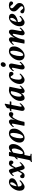

<svg xmlns="http://www.w3.org/2000/svg" viewBox="2241 -2952 925 5447"><g transform="rotate(-90 2703.5 -228.5)"><path d="M262 -438Q287 -438 312 -430Q337 -422 353.5 -402.5Q370 -383 370 -349Q370 -319 352.5 -293Q335 -267 306.5 -247Q278 -227 246.5 -213Q215 -199 186 -191.5Q157 -184 139 -184Q138 -182 137.5 -172.5Q137 -163 137 -159Q137 -141 141.5 -121.5Q146 -102 159 -88.5Q172 -75 196 -75Q213 -75 229.5 -84.5Q246 -94 260.5 -106Q275 -118 284.5 -128Q294 -138 295 -139Q302 -139 306 -126.5Q310 -114 310 -109Q305 -101 285 -82.5Q265 -64 237.5 -43.5Q210 -23 180.5 -8.5Q151 6 128 6Q76 6 46 -31.5Q16 -69 16 -137Q16 -191 38.5 -244.5Q61 -298 97 -342Q133 -386 176.5 -412Q220 -438 262 -438ZM142 -221Q156 -221 175 -233Q194 -245 212 -265.5Q230 -286 242 -311.5Q254 -337 254 -364Q254 -378 249.5 -390Q245 -402 229 -402Q211 -402 196 -381.5Q181 -361 169.5 -330.5Q158 -300 151 -270Q144 -240 142 -221Z M583 -438Q603 -438 614.5 -421.5Q626 -405 632 -384L658 -290L697 -366Q715 -400 738.5 -419Q762 -438 791 -438Q809 -438 830.5 -432.5Q852 -427 862 -418Q866 -411 869.5 -397Q873 -383 873 -371Q873 -352 859.5 -332Q846 -312 820 -312Q803 -312 792 -322Q781 -332 776 -340Q772 -348 765.5 -356Q759 -364 754 -364Q746 -364 739 -355.5Q732 -347 723 -332L672 -245L711 -115Q716 -101 722 -88.5Q728 -76 741 -76Q752 -76 768 -90Q784 -104 797 -118.5Q810 -133 811 -136Q816 -136 820 -125Q824 -114 824 -109Q818 -97 800.5 -78Q783 -59 759.5 -39Q736 -19 712 -5.5Q688 8 668 8Q643 8 630 -12Q617 -32 608 -57Q608 -59 601.5 -82.5Q595 -106 584 -140L546 -65Q528 -31 504.5 -12Q481 7 452 7Q429 7 414 2Q399 -3 387 -11Q382 -16 377 -29Q372 -42 372 -58Q372 -78 385 -99Q398 -120 424 -120Q441 -120 452 -110Q463 -100 468 -92Q473 -85 478.5 -76Q484 -67 489 -67Q497 -67 505 -74Q513 -81 525 -102L571 -185L534 -308Q532 -315 524.5 -331.5Q517 -348 502 -348Q495 -348 482 -336Q469 -324 458.5 -311Q448 -298 446 -295Q441 -295 436.5 -306Q432 -317 432 -321Q439 -333 455.5 -352.5Q472 -372 494 -391.5Q516 -411 539.5 -424.5Q563 -438 583 -438Z M1245 -438Q1292 -438 1316.5 -404.5Q1341 -371 1341 -320Q1341 -259 1314 -200.5Q1287 -142 1244 -96Q1201 -50 1152 -22.5Q1103 5 1058 5Q1054 5 1046 4Q1038 3 1031 0L1006 123Q1003 136 1003 150Q1003 154 1006.5 162.5Q1010 171 1017 173Q1028 176 1042 176Q1056 176 1061 176Q1063 176 1063 176Q1066 177 1064.5 190.5Q1063 204 1059 206Q1049 206 1041 205.5Q1033 205 1025 205Q1000 205 965.5 206Q931 207 896 208.5Q861 210 832 214Q828 213 829 199Q830 185 834 183Q860 183 873 167Q882 155 889 125L962 -227L915 -180Q912 -184 910 -192.5Q908 -201 908 -206Q908 -214 913.5 -221.5Q919 -229 923 -233L973 -280L1002 -434Q1008 -436 1020 -436.5Q1032 -437 1044.5 -437.5Q1057 -438 1062 -438Q1070 -438 1090.5 -436.5Q1111 -435 1118 -431Q1117 -422 1114 -408Q1111 -394 1108.5 -381.5Q1106 -369 1105 -364Q1119 -379 1142 -396.5Q1165 -414 1192.5 -426Q1220 -438 1245 -438ZM1177 -356Q1155 -356 1134 -343.5Q1113 -331 1097 -315Q1095 -305 1089.5 -278Q1084 -251 1078 -220.5Q1072 -190 1067.5 -168Q1063 -146 1063 -146Q1052 -90 1059 -64Q1066 -38 1085 -38Q1111 -38 1134.5 -65.5Q1158 -93 1176 -134.5Q1194 -176 1204.5 -218.5Q1215 -261 1215 -292Q1215 -316 1207.5 -336Q1200 -356 1177 -356Z M1634 -438Q1675 -438 1707.5 -425Q1740 -412 1759 -380Q1778 -348 1778 -290Q1778 -237 1754.5 -184.5Q1731 -132 1693 -89Q1655 -46 1610 -20Q1565 6 1521 6Q1460 6 1421 -31.5Q1382 -69 1382 -139Q1382 -192 1404.5 -245Q1427 -298 1464 -341.5Q1501 -385 1545.5 -411.5Q1590 -438 1634 -438ZM1623 -399Q1596 -399 1574 -371.5Q1552 -344 1536.5 -301Q1521 -258 1512.5 -210Q1504 -162 1504 -122Q1504 -111 1505.5 -89.5Q1507 -68 1514 -50.5Q1521 -33 1537 -33Q1564 -33 1586 -60.5Q1608 -88 1623.5 -131Q1639 -174 1647.5 -220.5Q1656 -267 1656 -305Q1656 -321 1654.5 -343Q1653 -365 1646.5 -382Q1640 -399 1623 -399Z M2177 -438Q2198 -438 2208 -435.5Q2218 -433 2231 -426Q2237 -419 2242 -408Q2247 -397 2247 -383Q2247 -348 2228.5 -330Q2210 -312 2190 -312Q2175 -312 2164.5 -319Q2154 -326 2145 -330Q2138 -334 2134.5 -336Q2131 -338 2119 -338Q2109 -338 2091 -317Q2073 -296 2053.5 -260Q2034 -224 2016.5 -180Q1999 -136 1989 -89L1969 0Q1962 2 1942.5 4Q1923 6 1915 6Q1907 6 1886.5 4Q1866 2 1857 0L1915 -302Q1916 -305 1917.5 -317.5Q1919 -330 1919 -334Q1919 -341 1916 -347.5Q1913 -354 1905 -354Q1895 -354 1878.5 -340.5Q1862 -327 1849.5 -312.5Q1837 -298 1835 -295Q1830 -295 1826 -306Q1822 -317 1822 -321Q1828 -333 1845 -352Q1862 -371 1884 -391Q1906 -411 1929.5 -424.5Q1953 -438 1973 -438Q2002 -438 2020.5 -420.5Q2039 -403 2039 -369Q2039 -359 2035.5 -339Q2032 -319 2030 -311Q2029 -306 2026 -293Q2023 -280 2020.5 -267Q2018 -254 2016 -250Q2026 -283 2044.5 -316.5Q2063 -350 2086.5 -377.5Q2110 -405 2133.5 -421.5Q2157 -438 2177 -438Z M2347 -414 2362 -492Q2366 -497 2382 -507.5Q2398 -518 2417 -529.5Q2436 -541 2451 -549Q2466 -557 2469 -557Q2478 -557 2486 -551L2461 -414H2546Q2549 -414 2549.5 -410Q2550 -406 2550 -402Q2550 -383 2541 -369H2452L2405 -129Q2404 -125 2402.5 -113Q2401 -101 2401 -97Q2401 -90 2404.5 -83Q2408 -76 2415 -76Q2426 -76 2441.5 -90Q2457 -104 2470 -118.5Q2483 -133 2484 -136Q2489 -136 2493.5 -125Q2498 -114 2498 -109Q2492 -97 2474.5 -78Q2457 -59 2433.5 -39Q2410 -19 2386 -5.5Q2362 8 2342 8Q2318 8 2299.5 -8.5Q2281 -25 2281 -62Q2281 -73 2284.5 -91.5Q2288 -110 2290 -120L2338 -369H2266Q2264 -369 2264 -372Q2264 -377 2271 -387Q2278 -397 2289 -405.5Q2300 -414 2311 -414Z M2863 -438Q2889 -438 2920.5 -432Q2952 -426 2967 -421L2906 -129Q2905 -126 2904 -113.5Q2903 -101 2903 -97Q2903 -90 2906 -83Q2909 -76 2916 -76Q2927 -76 2943 -90Q2959 -104 2972 -118.5Q2985 -133 2986 -136Q2991 -136 2995 -125Q2999 -114 2999 -109Q2993 -97 2975.5 -78Q2958 -59 2935 -39Q2912 -19 2888 -5.5Q2864 8 2844 8Q2819 8 2801 -8.5Q2783 -25 2783 -57Q2783 -60 2783.5 -65Q2784 -70 2785 -75Q2786 -81 2787 -86Q2788 -91 2789 -94Q2779 -76 2756.5 -52Q2734 -28 2705.5 -10.5Q2677 7 2647 7Q2606 7 2584.5 -28Q2563 -63 2563 -112Q2563 -178 2592 -236.5Q2621 -295 2666.5 -340.5Q2712 -386 2764.5 -412Q2817 -438 2863 -438ZM2808 -385Q2783 -385 2761 -364.5Q2739 -344 2722 -309.5Q2705 -275 2695.5 -233Q2686 -191 2686 -148Q2686 -113 2695.5 -96Q2705 -79 2721 -79Q2738 -79 2757.5 -107.5Q2777 -136 2795 -181Q2813 -226 2823 -274L2842 -373Q2832 -385 2808 -385Z M3289 -438Q3318 -438 3341.5 -431.5Q3365 -425 3375 -417Q3380 -410 3384.5 -397.5Q3389 -385 3389 -368Q3389 -346 3373 -327.5Q3357 -309 3335 -309Q3317 -309 3305 -320Q3293 -331 3285 -345Q3278 -358 3268 -374Q3258 -390 3242 -390Q3229 -390 3215.5 -370Q3202 -350 3191 -317Q3180 -284 3173.5 -244.5Q3167 -205 3167 -166Q3167 -117 3182.5 -96Q3198 -75 3227 -75Q3249 -75 3271 -90Q3293 -105 3308.5 -120.5Q3324 -136 3325 -137Q3331 -137 3334.5 -126.5Q3338 -116 3338 -111Q3332 -103 3314.5 -84Q3297 -65 3271.5 -44.5Q3246 -24 3217.5 -9Q3189 6 3161 6Q3132 6 3105 -8.5Q3078 -23 3061 -52.5Q3044 -82 3044 -128Q3044 -185 3065.5 -240Q3087 -295 3122.5 -340Q3158 -385 3201.5 -411.5Q3245 -438 3289 -438Z M3501 -302Q3502 -305 3503.5 -317.5Q3505 -330 3505 -334Q3505 -341 3502 -347.5Q3499 -354 3491 -354Q3481 -354 3464.5 -340.5Q3448 -327 3435.5 -312.5Q3423 -298 3421 -295Q3416 -295 3412 -306Q3408 -317 3408 -321Q3414 -333 3431 -352Q3448 -371 3470 -391Q3492 -411 3515.5 -424.5Q3539 -438 3559 -438Q3588 -438 3606.5 -420.5Q3625 -403 3625 -369Q3625 -359 3621.5 -339Q3618 -319 3616 -311L3580 -129Q3579 -126 3577.5 -113.5Q3576 -101 3576 -97Q3576 -90 3579 -83Q3582 -76 3589 -76Q3600 -76 3616 -90Q3632 -104 3645 -118.5Q3658 -133 3659 -136Q3664 -136 3668 -125Q3672 -114 3672 -109Q3666 -97 3648.5 -78Q3631 -59 3608 -39Q3585 -19 3561 -5.5Q3537 8 3517 8Q3493 8 3474.5 -8.5Q3456 -25 3456 -62Q3456 -73 3459.5 -93.5Q3463 -114 3464 -120ZM3605 -671Q3630 -671 3646 -653.5Q3662 -636 3662 -610Q3662 -578 3639 -552.5Q3616 -527 3585 -527Q3560 -527 3544.5 -545.5Q3529 -564 3529 -589Q3529 -621 3551.5 -646Q3574 -671 3605 -671Z M3966 -438Q4007 -438 4039.5 -425Q4072 -412 4091 -380Q4110 -348 4110 -290Q4110 -237 4086.5 -184.5Q4063 -132 4025 -89Q3987 -46 3942 -20Q3897 6 3853 6Q3792 6 3753 -31.5Q3714 -69 3714 -139Q3714 -192 3736.5 -245Q3759 -298 3796 -341.5Q3833 -385 3877.5 -411.5Q3922 -438 3966 -438ZM3955 -399Q3928 -399 3906 -371.5Q3884 -344 3868.5 -301Q3853 -258 3844.5 -210Q3836 -162 3836 -122Q3836 -111 3837.5 -89.5Q3839 -68 3846 -50.5Q3853 -33 3869 -33Q3896 -33 3918 -60.5Q3940 -88 3955.5 -131Q3971 -174 3979.5 -220.5Q3988 -267 3988 -305Q3988 -321 3986.5 -343Q3985 -365 3978.5 -382Q3972 -399 3955 -399Z M4362 -311Q4361 -303 4357 -287Q4353 -271 4352 -268Q4363 -293 4383 -322.5Q4403 -352 4427 -378Q4451 -404 4475 -421Q4499 -438 4517 -438Q4558 -438 4572.5 -417Q4587 -396 4587 -354Q4587 -338 4583.5 -313Q4580 -288 4575.5 -264.5Q4571 -241 4568 -228L4549 -129Q4548 -126 4546.5 -113.5Q4545 -101 4545 -97Q4545 -90 4548.5 -83Q4552 -76 4559 -76Q4570 -76 4585.5 -90Q4601 -104 4614 -118.5Q4627 -133 4628 -136Q4633 -136 4637.5 -125Q4642 -114 4642 -109Q4636 -97 4618.5 -78Q4601 -59 4578 -39Q4555 -19 4531 -5.5Q4507 8 4487 8Q4463 8 4444 -8.5Q4425 -25 4425 -62Q4425 -73 4429 -93.5Q4433 -114 4434 -120L4456 -236Q4458 -242 4460.5 -258Q4463 -274 4465.5 -290Q4468 -306 4468 -311Q4468 -319 4464.5 -325Q4461 -331 4453 -331Q4443 -331 4425 -311Q4407 -291 4387 -256.5Q4367 -222 4349 -179Q4331 -136 4321 -89L4301 0Q4294 2 4274.5 4Q4255 6 4247 6Q4239 6 4218.5 4Q4198 2 4189 0L4247 -302Q4248 -305 4249.5 -317.5Q4251 -330 4251 -334Q4251 -341 4248 -347.5Q4245 -354 4237 -354Q4227 -354 4210.5 -340.5Q4194 -327 4181.5 -312.5Q4169 -298 4167 -295Q4162 -295 4158 -306Q4154 -317 4154 -321Q4160 -333 4177 -352Q4194 -371 4216 -391Q4238 -411 4261.5 -424.5Q4285 -438 4305 -438Q4334 -438 4352.5 -420.5Q4371 -403 4371 -369Q4371 -359 4367.5 -339Q4364 -319 4362 -311Z M4928 -438Q4953 -438 4978 -430Q5003 -422 5019.5 -402.5Q5036 -383 5036 -349Q5036 -319 5018.5 -293Q5001 -267 4972.5 -247Q4944 -227 4912.5 -213Q4881 -199 4852 -191.5Q4823 -184 4805 -184Q4804 -182 4803.5 -172.5Q4803 -163 4803 -159Q4803 -141 4807.5 -121.5Q4812 -102 4825 -88.5Q4838 -75 4862 -75Q4879 -75 4895.5 -84.5Q4912 -94 4926.5 -106Q4941 -118 4950.5 -128Q4960 -138 4961 -139Q4968 -139 4972 -126.5Q4976 -114 4976 -109Q4971 -101 4951 -82.5Q4931 -64 4903.5 -43.5Q4876 -23 4846.5 -8.5Q4817 6 4794 6Q4742 6 4712 -31.5Q4682 -69 4682 -137Q4682 -191 4704.5 -244.5Q4727 -298 4763 -342Q4799 -386 4842.5 -412Q4886 -438 4928 -438ZM4808 -221Q4822 -221 4841 -233Q4860 -245 4878 -265.5Q4896 -286 4908 -311.5Q4920 -337 4920 -364Q4920 -378 4915.5 -390Q4911 -402 4895 -402Q4877 -402 4862 -381.5Q4847 -361 4835.5 -330.5Q4824 -300 4817 -270Q4810 -240 4808 -221Z M5268 -438Q5307 -438 5333 -429.5Q5359 -421 5375 -408Q5382 -401 5384 -388Q5386 -375 5386 -369Q5386 -353 5373 -336Q5360 -319 5337 -319Q5319 -319 5304 -334.5Q5289 -350 5279 -364Q5269 -379 5259 -389.5Q5249 -400 5232 -400Q5216 -400 5204.5 -387.5Q5193 -375 5193 -355Q5193 -337 5209 -318.5Q5225 -300 5247 -281.5Q5269 -263 5287 -245Q5304 -229 5323 -204.5Q5342 -180 5342 -134Q5342 -91 5317 -59Q5292 -27 5251.5 -10Q5211 7 5163 7Q5134 7 5105.5 -1.5Q5077 -10 5061 -23Q5054 -31 5051.5 -42Q5049 -53 5049 -61Q5049 -80 5062 -96.5Q5075 -113 5096 -113Q5114 -113 5127 -101Q5140 -89 5154 -69Q5167 -52 5178 -42Q5189 -32 5207 -32Q5223 -32 5237 -46.5Q5251 -61 5251 -74Q5251 -96 5233.5 -116Q5216 -136 5193 -156.5Q5170 -177 5151 -197Q5133 -217 5118 -238Q5103 -259 5103 -303Q5103 -342 5124.5 -372.5Q5146 -403 5183.5 -420.5Q5221 -438 5268 -438Z"/></g></svg>

Font: Amiri
Style: Bold Italic
Weight: 700
Italic angle: 10°
Designer: Khaled Hosny
Version: Version 0.113